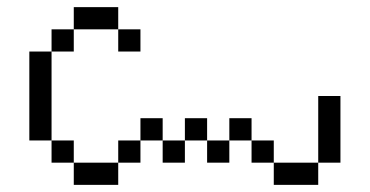

<svg xmlns="http://www.w3.org/2000/svg" viewBox="-20 -520 1040 540"><path d="M375 -375V-437.5H312.5V-375ZM187.5 -62.5V0H312.5V-62.5ZM187.5 -62.5V-125H125V-62.5ZM312.5 -62.5H375V-125H312.5ZM750 -62.5V0H875V-62.5ZM750 -62.5V-125H687.5V-62.5ZM875 -62.5H937.5V-250H875ZM125 -125Q125 -125 125 -375H62.5Q62.5 -375 62.5 -125ZM375 -125H437.5V-62.5H500V-125H437.5V-187.5H375ZM500 -125H562.5V-62.5H625V-125H562.5V-187.5H500ZM625 -125H687.5V-187.5H625ZM125 -375H187.5V-437.5H125ZM187.5 -437.5H312.5V-500H187.5Z"/></svg>

Font: UnifontExMono
Style: Regular
Weight: 500
Version: Version 15.0.06